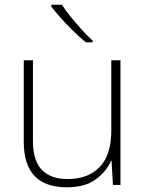

<svg xmlns="http://www.w3.org/2000/svg" viewBox="-20 -879 622 816"><path d="M492 -623V-93H460L454 -196H452Q433 -151 387.5 -117Q342 -83 264 -83Q81 -83 81 -276V-623H120V-280Q120 -196 158 -157Q196 -118 267 -118Q354 -118 403.5 -169Q453 -220 453 -325V-623ZM243 -859Q257 -837 279.5 -809Q302 -781 327 -753.5Q352 -726 374 -706V-699H345Q319 -720 291 -747.5Q263 -775 238.5 -802.5Q214 -830 198 -851V-859Z"/></svg>

Font: Noto Sans Kannada UI ExtraLight
Style: Regular
Weight: 200
Designer: Jelle Bosma - Monotype Design Team
Foundry: Monotype Imaging Inc.
Version: Version 2.005; ttfautohint (v1.8.4.7-5d5b)